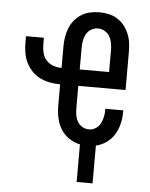

<svg xmlns="http://www.w3.org/2000/svg" viewBox="-51 -570 601 769"><g transform="rotate(5 250.0 -185.5)"><path d="M286 157V6Q262 1 241.5 -13Q221 -27 208.5 -47.5Q196 -68 191 -92Q186 -116 186 -140V-227H183Q163 -227 143 -231Q123 -235 104.5 -244Q86 -253 72 -268Q58 -283 49 -301Q40 -319 36.5 -339.5Q33 -360 33 -380V-407H105V-380Q105 -363 109 -346.5Q113 -330 124 -317.5Q135 -305 151 -299Q167 -293 183 -293H186V-380Q186 -399 189 -417.5Q192 -436 199 -453.5Q206 -471 218 -485.5Q230 -500 246 -510Q262 -520 280.5 -524Q299 -528 318 -528Q336 -528 355 -524Q374 -520 390 -510Q406 -500 417.5 -485.5Q429 -471 436.5 -453.5Q444 -436 446.5 -417.5Q449 -399 449 -380V-227H259V-140Q259 -126 261 -111.5Q263 -97 270 -84.5Q277 -72 289.5 -64.5Q302 -57 317 -57Q331 -57 343.5 -65Q356 -73 362.5 -85.5Q369 -98 372 -112Q375 -126 375 -141V-145H447V-137Q447 -114 441.5 -91Q436 -68 424 -48Q412 -28 392.5 -14Q373 0 350 5V157ZM259 -293H377V-380Q377 -394 374.5 -408.5Q372 -423 365 -435.5Q358 -448 345 -455.5Q332 -463 318 -463Q303 -463 290.5 -455.5Q278 -448 271 -435.5Q264 -423 261.5 -408.5Q259 -394 259 -380Z"/></g></svg>

Font: Iosevka Custom
Style: Regular
Weight: 400
Monospace: yes
Designer: Belleve Invis
Foundry: Belleve Invis
Version: Version 32.5.0; ttfautohint (v1.8.4)